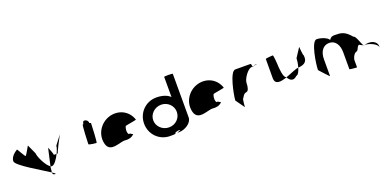

<svg xmlns="http://www.w3.org/2000/svg" viewBox="0 -1711 5378 2641"><g transform="rotate(-20 2689.0 -391.0)"><path d="M27 -403C27 -340 355 -157 473 -78C474 -97 480 -120 480 -146L484 -165C426 -197 352 -353 352 -403L290 -538C290 -546 222 -414 211 -414C200 -414 130 -546 130 -538C130 -538 27 -484 27 -403ZM473 -78C472 -56 479 -41 511 -41C524 -41 507 -55 473 -78ZM484 -165C491 -161 498 -159 504 -159C540 -159 589 -229 621 -296H580C590 -296 540 -422 540 -414ZM621 -296H640C630 -296 735 -499 755 -533L656 -403C656 -381 642 -339 621 -296ZM755 -533 758 -538C758 -538 757 -537 755 -533Z M1077 -272C1077 -260 1176 -249 1189 -249C1201 -249 1211 -518 1211 -530C1211 -534 1202 -538 1189 -541C1190 -548 1189 -556 1185 -564C1175 -588 1147 -602 1124 -594C1118 -594 1111 -578 1106 -554H1099C1086 -554 1077 -284 1077 -272Z M1290 -196C1331 -52 1508 -160 1572 -148C1622 -144 1668 -152 1704 -191C1696 -193 1663 -212 1665 -217C1643 -188 1614 -257 1645 -330C1657 -340 1817 -358 1807 -368C1760 -506 1627 -570 1490 -535C1339 -493 1249 -341 1290 -196ZM1665 -218V-217ZM1705 -192 1704 -191C1706 -191 1706 -191 1705 -190Z M1894 -274C1894 -118 2015 8 2174 8C2324 8 2195 -6 2305 -26C2393 -23 2224 0 2309 0C2394 0 2500 -66 2500 -146V-784C2500 -792 2374 -792 2374 -785V-490C2332 -532 2260 -556 2174 -556C2015 -556 1894 -430 1894 -274ZM2028 -274C2028 -366 2108 -440 2202 -440C2297 -440 2373 -366 2373 -274C2373 -184 2299 -109 2202 -109C2106 -109 2028 -184 2028 -274Z M2576 -196C2617 -52 2794 -160 2858 -148C2908 -144 2954 -152 2990 -191C2982 -193 2949 -212 2951 -217C2929 -188 2900 -257 2931 -330C2943 -340 3103 -358 3093 -368C3046 -506 2913 -570 2776 -535C2625 -493 2535 -341 2576 -196ZM2951 -218V-217ZM2991 -192 2990 -191C2992 -191 2992 -191 2991 -190Z M3182 -145 3275 -14C3275 -6 3283 -135 3294 -135C3304 -142 3318 -194 3364 -201C3394 -201 3410 -258 3410 -318C3410 -378 3496 -501 3552 -501C3552 -501 3557 -502 3565 -503C3563 -520 3558 -546 3552 -546C3552 -546 3410 -547 3328 -547C3248 -547 3187 -225 3182 -145ZM3565 -503C3566 -498 3566 -494 3566 -491C3566 -494 3572 -500 3581 -505C3575 -504 3570 -504 3565 -503ZM3581 -505C3611 -510 3650 -517 3623 -517C3607 -517 3592 -511 3581 -505Z M3771 -260C3771 -158 3858 -171 3952 -204C3951 -206 3949 -209 3948 -211C3910 -211 3897 -366 3897 -416C3897 -424 3889 -552 3878 -552C3868 -552 3772 -546 3772 -538C3772 -538 3771 -340 3771 -260ZM3952 -204C3988 -139 4038 -127 4086 -176C4112 -176 4135 -221 4151 -274C4106 -270 4026 -230 3952 -204ZM4151 -274H4158C4254 -282 4290 -322 4279 -408C4268 -408 4260 -546 4260 -538L4172 -403C4172 -370 4164 -319 4151 -274Z M4394 -149C4394 -149 4522 -6 4522 -14V-261C4522 -376 4578 -448 4665 -448C4754 -448 4804 -370 4804 -261V-14C4804 -6 4901 0 4912 0V-112C4922 -164 4950 -200 4980 -208C5007 -208 5032 -320 5032 -261C5032 -309 5054 -269 5098 -257C5074 -290 5043 -413 5010 -413C4942 -494 4890 -522 4810 -522C4750 -525 4720 -526 4694 -481C4670 -526 4575 -555 4521 -555C4441 -555 4394 -230 4394 -149ZM5098 -257C5100 -254 5102 -252 5104 -251L5113 -254ZM5113 -254H5122C5182 -254 5298 -205 5298 -149V-170C5298 -228 5242 -264 5178 -264C5157 -264 5134 -261 5113 -254Z"/></g></svg>

Font: Ampere
Style: SC
Weight: 400
Version: Version 1